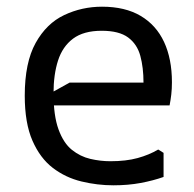

<svg xmlns="http://www.w3.org/2000/svg" viewBox="-20 -542 581 574"><path d="M54 -256Q54 -355 86.5 -413.5Q119 -472 172 -497Q225 -522 285 -522Q354 -522 400.5 -494.5Q447 -467 470.5 -416.5Q494 -366 494 -296Q494 -276 492 -259Q490 -242 487 -227H98V-245L188 -295H409Q409 -340 399.5 -375Q390 -410 363 -430Q336 -450 284 -450Q230 -450 198.5 -426.5Q167 -403 153.5 -361Q140 -319 140 -263Q140 -196 155 -155Q170 -114 195 -94Q220 -74 250 -67Q280 -60 310 -60Q357 -60 391.5 -69.5Q426 -79 453 -95L469 -85V-13Q438 -2 400.5 5Q363 12 319 12Q271 12 223.5 0.5Q176 -11 138 -40Q100 -69 77 -121.5Q54 -174 54 -256Z"/></svg>

Font: AR One Sans
Style: Regular
Weight: 400
Designer: Niteesh Yadav
Foundry: Niteesh Yadav
Version: Version 1.001;gftools[0.9.33]